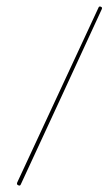

<svg xmlns="http://www.w3.org/2000/svg" viewBox="-20 -567 335 593"><path d="M294 -538Q232 -403 169.5 -268Q107 -133 44 3Q42 8 36 5Q31 3 33 -3Q96 -138 158.5 -273Q221 -408 284 -543Q286 -549 292 -546Q297 -544 294 -538Z"/></svg>

Font: FRB American Cursive Guidelines Thin
Style: Italic
Weight: 100
Italic angle: -25°
Version: Version 2.0;Modular Font Editor K font №1